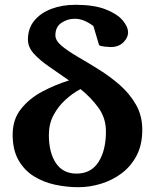

<svg xmlns="http://www.w3.org/2000/svg" viewBox="-20 -760 638 792"><path d="M303.7 12.2Q254.4 12.2 206.3 1.7Q158.2 -8.8 118.9 -33.4Q79.6 -58.1 55.9 -100.1Q32.2 -142.1 32.2 -204.6Q32.2 -267.1 66.4 -310.3Q100.6 -353.5 154.1 -382.1Q207.5 -410.6 264.6 -428.2Q223.1 -457.5 184.1 -484.1Q145 -510.7 120.1 -538.1Q95.2 -565.4 95.2 -596.7Q95.2 -642.6 121.3 -674.6Q147.5 -706.5 191.9 -723.4Q236.3 -740.2 291.5 -740.2Q367.2 -740.2 415 -721.7Q462.9 -703.1 485.6 -676.5Q508.3 -649.9 508.3 -625.5Q508.3 -605 489 -585.4Q469.7 -565.9 436 -565.9Q429.2 -565.9 412.4 -567.6Q395.5 -569.3 388.7 -573.7L365.2 -652.8Q343.3 -668.5 325.4 -675.5Q307.6 -682.6 288.1 -682.6Q258.3 -682.6 233.4 -665.8Q208.5 -648.9 208.5 -614.7Q208.5 -592.3 234.4 -570.8Q260.3 -549.3 301 -525.6Q341.8 -502 387.7 -473.4Q433.6 -444.8 474.4 -409.2Q515.1 -373.5 541 -328.1Q566.9 -282.7 566.9 -224.6Q566.9 -162.1 543 -117.2Q519 -72.3 480 -43.7Q440.9 -15.1 394.8 -1.5Q348.6 12.2 303.7 12.2ZM295.9 -43.9Q355.5 -43.9 386.2 -91.6Q417 -139.2 417 -217.8Q417 -272.9 386.2 -315.4Q355.5 -357.9 312 -392.6Q279.8 -375.5 250 -348.4Q220.2 -321.3 200.9 -285.2Q181.6 -249 181.6 -203.6Q181.6 -130.4 210.7 -87.2Q239.7 -43.9 295.9 -43.9Z"/></svg>

Font: Charis
Style: Bold
Weight: 700
Designer: Walt Agee, Miriam Martin, Annie Olsen, Victor Gaultney, Lorna Priest, Alan Ward, Bob Hallissy, Martin Hosken, Sharon Cor
Foundry: SIL Global
Version: Version 7.000